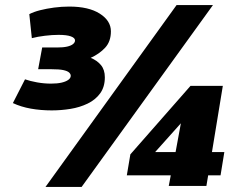

<svg xmlns="http://www.w3.org/2000/svg" viewBox="-20 -736 962 760"><path d="M31 -328 79 -422Q99 -415 126.5 -410Q154 -405 182 -405Q207 -405 224 -409Q241 -413 250.5 -420Q260 -427 260 -436Q260 -443 253.5 -449Q247 -455 231 -458.5Q215 -462 184 -462H131L147 -548H205Q230 -548 245.5 -551.5Q261 -555 269 -561.5Q277 -568 277 -576Q277 -586 260.5 -592Q244 -598 212 -598Q187 -598 158 -594.5Q129 -591 106 -585L96 -680Q113 -689 138.5 -695.5Q164 -702 194 -706Q224 -710 254 -710Q331 -710 375 -682Q419 -654 419 -612Q419 -572 396.5 -547.5Q374 -523 339 -507Q364 -497 379.5 -478.5Q395 -460 395 -430Q395 -392 376.5 -366.5Q358 -341 327 -326Q296 -311 259 -305Q222 -299 185 -299Q141 -299 102 -306Q63 -313 31 -328ZM303 4H160L679 -716H823ZM482 -42 496 -125 734 -396H862L819 -134H868L853 -42H804L797 0H648L656 -42ZM594 -134H675L696 -248Z"/></svg>

Font: Georama ExtraCondensed Thin Black
Style: Italic
Weight: 900
Italic angle: -9°
Version: Version 1.001